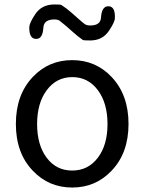

<svg xmlns="http://www.w3.org/2000/svg" viewBox="-20 -826 646 859"><path d="M127 -62Q51 -141 51 -271.5Q51 -402 127 -482Q198 -557 303 -557Q408 -557 479 -482Q555 -402 555 -271.5Q555 -141 479 -62Q408 13 303 13Q198 13 127 -62ZM189 -120Q232 -63 303 -63Q374 -63 417.5 -120Q461 -177 461 -271Q461 -365 417.5 -423Q374 -481 303.5 -481Q233 -481 189.5 -423Q146 -365 146 -271Q146 -177 189 -120ZM384 -645Q355 -645 351 -647Q328 -663 307 -682L274 -711Q255 -727 247 -733Q239 -739 223 -739Q176 -739 174 -702Q171 -650 140 -652Q110 -653 111 -705Q112 -724 138 -763Q167 -806 223 -806Q251 -806 254 -804Q278 -789 299 -770L333 -740Q351 -724 359.5 -718Q368 -712 384 -712Q430 -712 432 -748Q435 -799 466 -798Q496 -797 494 -745Q494 -728 468 -689Q439 -645 384 -645Z"/></svg>

Font: Resource Han Rounded CN
Style: Regular
Weight: 400
Designer: Cyano Hao (round all glyphs); Ryoko NISHIZUKA  (kana, bopomofo & ideographs); Paul D. Hunt (Latin, Greek & Cyrillic); Sa
Foundry: Cyano Hao
Version: 0.990